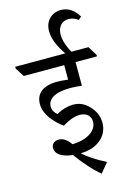

<svg xmlns="http://www.w3.org/2000/svg" viewBox="-189 -959 801 1177"><g transform="rotate(-15 211.5 -370.0)"><path d="M304 147 354 86C291 55 241 21 212 -7C315 -7 389 -67 389 -154C389 -191 376 -226 348 -257C316 -293 283 -307 242 -307C213 -307 175 -298 137 -276C120 -289 108 -308 108 -330C108 -376 151 -410 253 -410C278 -410 299 -408 326 -405V-555H462V-564L426 -623H318C298 -658 281 -700 281 -741C281 -790 309 -821 352 -821C374 -821 395 -814 412 -799L431 -816C409 -852 376 -887 321 -887C259 -887 218 -841 218 -782C218 -728 242 -678 279 -623H-39V-612L-3 -555H254V-463C223 -467 202 -468 182 -468C96 -468 48 -429 48 -362C48 -295 104 -234 156 -197C204 -227 240 -236 267 -236C306 -236 335 -214 335 -175C335 -116 267 -74 177 -74C156 -105 131 -123 103 -123C76 -123 56 -107 56 -81C56 -44 93 -17 163 -9C202 45 258 111 304 147Z"/></g></svg>

Font: Noto Serif Devanagari SemiCondensed
Style: Regular
Weight: 400
Width: 4
Designer: Universal Thirst, Indian Type Foundry and the Monotype Design Team
Foundry: Monotype Imaging Inc.
Version: Version 2.004